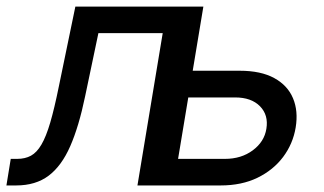

<svg xmlns="http://www.w3.org/2000/svg" viewBox="-44 -566 990 586"><path d="M-24.4 0 -11.2 -81.1H8.3Q32.7 -81.1 50.5 -90.8Q68.4 -100.6 82.5 -124.8Q96.7 -148.9 109.4 -192.1Q122.1 -235.4 135.7 -302.7L186 -545.9H554.2L463.9 0H375.5L452.6 -464.8H256.3L215.8 -272Q196.8 -180.2 170.4 -119.9Q144 -59.6 104.5 -29.8Q64.9 0 5.4 0ZM530.8 -350.1H687.5Q752.4 -350.1 793.2 -327.6Q834 -305.2 850.3 -266.1Q866.7 -227.1 858.4 -176.8Q850.1 -127 820.1 -86.9Q790 -46.9 741.7 -23.4Q693.4 0 629.4 0H398.4L488.8 -545.9H576.7L499.5 -81.1H642.6Q692.4 -81.1 727.5 -107.2Q762.7 -133.3 769 -172.9Q775.9 -214.8 749.5 -241.7Q723.1 -268.6 673.8 -268.6H516.6Z"/></svg>

Font: Adwaita Sans
Style: Italic
Weight: 400
Italic angle: -9.39999°
Designer: Rasmus Andersson
Foundry: rsms
Version: Version 4.001;git-9221beed3